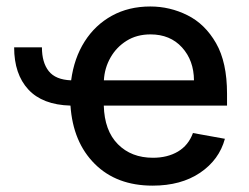

<svg xmlns="http://www.w3.org/2000/svg" viewBox="-20 -573 782 604"><path d="M24.5 -424H111.9Q111.9 -376.4 133.3 -349.3Q154.8 -322.1 203.8 -320.3Q213.1 -390.3 246.3 -442.5Q279.5 -494.7 332.2 -523.6Q384.9 -552.6 452.8 -552.6Q514.6 -552.6 569.8 -525Q625 -497.5 659.6 -437.3Q694.2 -377.1 694.2 -278.4V-240.8H306.5Q308.6 -161.9 350.9 -119.3Q393.1 -76.7 461.3 -76.7Q506.7 -76.7 539.8 -96.2Q572.8 -115.8 587 -154.5L687.5 -136.4Q669.4 -70 609.4 -29.5Q549.4 11 460.2 11Q346.6 11 278.1 -57.4Q209.5 -125.7 201.7 -240.8Q113.6 -243.3 69.1 -291.5Q24.5 -339.8 24.5 -424ZM306.8 -320.3H590.2Q589.8 -382.8 552.6 -423.8Q515.3 -464.8 453.5 -464.8Q410.5 -464.8 378.4 -444.8Q346.2 -424.7 327.6 -391.9Q308.9 -359 306.8 -320.3Z"/></svg>

Font: Inter UI Medium
Style: Regular
Weight: 500
Designer: Rasmus Andersson
Foundry: rsms
Version: 3.2;8d6f07862